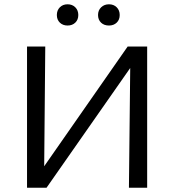

<svg xmlns="http://www.w3.org/2000/svg" viewBox="-20 -875 812 895"><path d="M666 0H581L587 -558L197 0H106V-658H191L186 -100L575 -658H666ZM245 -805Q245 -827 259 -841Q273 -855 295 -855Q317 -855 331 -841Q345 -827 345 -805Q345 -783 331 -769.5Q317 -756 295 -756Q273 -756 259 -769.5Q245 -783 245 -805ZM437 -805Q437 -827 451.5 -841Q466 -855 488 -855Q510 -855 524 -841Q538 -827 538 -805Q538 -783 524 -769.5Q510 -756 488 -756Q465 -756 451 -769.5Q437 -783 437 -805Z"/></svg>

Font: Ysabeau Medium
Style: Regular
Weight: 500
Designer: Christian Thalmann (Catharsis Fonts)
Version: Version 0.003